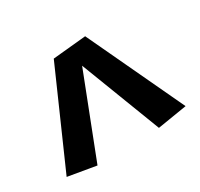

<svg xmlns="http://www.w3.org/2000/svg" viewBox="-81 -794 528 508"><g transform="rotate(-30 183.0 -540.0)"><path d="M366.2 -403.3 276.4 -388.7 182.6 -632.8 85.9 -383.8 0 -398.4 127 -686.5 228.5 -696.3Z"/></g></svg>

Font: Maiden Orange
Style: Regular
Weight: 400
Designer: Astigmatic (AOETI)
Foundry: Astigmatic (AOETI)
Version: Version 1.001